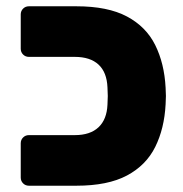

<svg xmlns="http://www.w3.org/2000/svg" viewBox="-20 -591 582 611"><path d="M72 0Q61 0 53.5 -7.5Q46 -15 46 -26V-135Q46 -146 53.5 -153.5Q61 -161 72 -161H218Q267 -161 293.5 -186Q320 -211 322 -258Q323 -274 323 -285.5Q323 -297 322 -313Q320 -361 293.5 -385.5Q267 -410 218 -410H72Q61 -410 53.5 -417.5Q46 -425 46 -436V-545Q46 -556 53.5 -563.5Q61 -571 72 -571H223Q323 -571 384 -538.5Q445 -506 474 -447.5Q503 -389 507 -312Q508 -295 508 -285.5Q508 -276 507 -259Q503 -182 474 -123.5Q445 -65 384 -32.5Q323 0 223 0Z"/></svg>

Font: Rubik ExtraBold
Style: Regular
Weight: 800
Designer: Hubert and Fischer
Foundry: Hubert and Fischer
Version: Version 2.300;gftools[0.9.30]